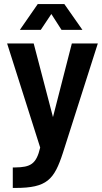

<svg xmlns="http://www.w3.org/2000/svg" viewBox="-20 -727 505 946"><path d="M43 199H56C212 199 247 158 290 26L462 -513H334L241 -150L146 -513H15L178 0C159 82 130 97 55 98H43ZM78 -580H181L233 -658L283 -580H386L297 -707H166Z"/></svg>

Font: Vanilla Cream
Style: Bold
Weight: 700
Designer: Jeremy Tribby, Jinavaṁso
Foundry: Tribby Type
Version: Version 1.422;Glyphs 3.1.2 (3151)